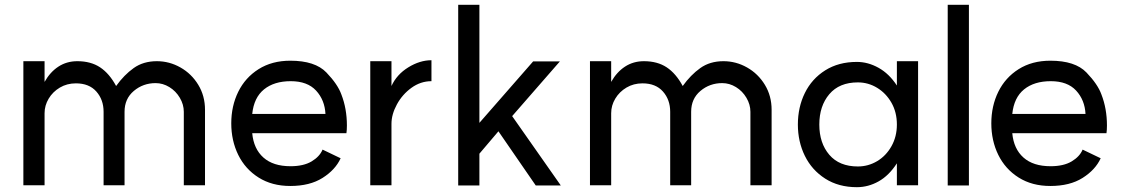

<svg xmlns="http://www.w3.org/2000/svg" viewBox="-20 -766 4667 797"><path d="M626 -421Q574 -421 535.5 -388.5Q497 -356 497 -302V3H410V-302Q410 -352 380 -386Q350 -420 295 -420Q258 -420 228.5 -402.5Q199 -385 182 -356.5Q165 -328 165 -296V3H77V-512H165V-426Q188 -467 222.5 -489.5Q257 -512 301 -512Q357 -512 395.5 -486.5Q434 -461 462 -409Q495 -455 535 -483.5Q575 -512 631 -512Q683 -512 729 -486Q775 -460 803 -414Q831 -368 831 -310V3H743V-302Q743 -332 726.5 -360Q710 -388 683 -404.5Q656 -421 626 -421Z M1187 -429Q1118 -429 1076 -395Q1034 -361 1027 -293H1331Q1328 -351 1292 -390Q1256 -429 1187 -429ZM1185 -514Q1288 -514 1335 -465Q1382 -416 1397 -374Q1420 -315 1420 -245Q1420 -226 1418 -213H1027Q1033 -148 1073.5 -112Q1114 -76 1186 -76Q1240 -76 1273.5 -96Q1307 -116 1319 -145L1394 -109Q1372 -61 1319 -27.5Q1266 6 1185 6Q1109 6 1053.5 -29Q998 -64 969 -123Q940 -182 940 -254Q940 -326 969 -385Q998 -444 1053.5 -479Q1109 -514 1185 -514Z M1771 -516V-429Q1726 -429 1688 -401.5Q1650 -374 1627.5 -332.5Q1605 -291 1605 -252V3H1517V-512H1605V-409Q1627 -457 1675 -486.5Q1723 -516 1771 -516Z M1970 -256 2193 -511H2304L2106 -284L2308 4H2204L2049 -221L1970 -128V4H1882V-746H1970Z M2978 -421Q2926 -421 2887.5 -388.5Q2849 -356 2849 -302V3H2762V-302Q2762 -352 2732 -386Q2702 -420 2647 -420Q2610 -420 2580.5 -402.5Q2551 -385 2534 -356.5Q2517 -328 2517 -296V3H2429V-512H2517V-426Q2540 -467 2574.5 -489.5Q2609 -512 2653 -512Q2709 -512 2747.5 -486.5Q2786 -461 2814 -409Q2847 -455 2887 -483.5Q2927 -512 2983 -512Q3035 -512 3081 -486Q3127 -460 3155 -414Q3183 -368 3183 -310V3H3095V-302Q3095 -332 3078.5 -360Q3062 -388 3035 -404.5Q3008 -421 2978 -421Z M3703 -249Q3703 -300 3680.5 -339.5Q3658 -379 3621 -401.5Q3584 -424 3541 -424Q3464 -424 3422.5 -375Q3381 -326 3381 -249Q3381 -172 3422.5 -123.5Q3464 -75 3541 -75Q3584 -75 3621 -97Q3658 -119 3680.5 -159Q3703 -199 3703 -249ZM3537 -509Q3583 -509 3627 -484.5Q3671 -460 3703 -411V-512H3791V3H3703V-88Q3670 -37 3627 -13Q3584 11 3537 11Q3461 11 3405.5 -24.5Q3350 -60 3321 -119Q3292 -178 3292 -249Q3292 -321 3321 -380Q3350 -439 3405.5 -474Q3461 -509 3537 -509Z M4002 -746V4H3914V-746Z M4342 -429Q4273 -429 4231 -395Q4189 -361 4182 -293H4486Q4483 -351 4447 -390Q4411 -429 4342 -429ZM4340 -514Q4443 -514 4490 -465Q4537 -416 4552 -374Q4575 -315 4575 -245Q4575 -226 4573 -213H4182Q4188 -148 4228.5 -112Q4269 -76 4341 -76Q4395 -76 4428.5 -96Q4462 -116 4474 -145L4549 -109Q4527 -61 4474 -27.5Q4421 6 4340 6Q4264 6 4208.5 -29Q4153 -64 4124 -123Q4095 -182 4095 -254Q4095 -326 4124 -385Q4153 -444 4208.5 -479Q4264 -514 4340 -514Z"/></svg>

Font: SUIT Medium
Style: Regular
Weight: 500
Designer: Sunn Youn; Korean Glyphs from Source Han Sans (Sandoll Communications; Soo-young Jang, Joo-yeon Kang)
Foundry: Sunn
Version: Version 1.120